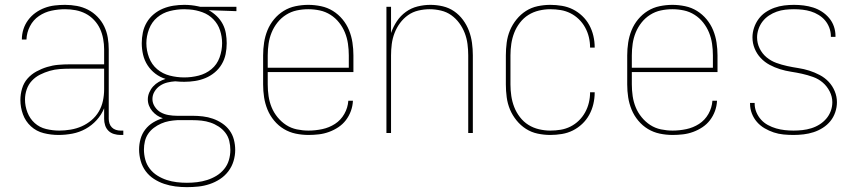

<svg xmlns="http://www.w3.org/2000/svg" viewBox="-20 -548 3540 791"><path d="M221 8Q190 8 160 0.5Q130 -7 107.5 -27.5Q85 -48 74.5 -77Q64 -106 64 -136Q64 -160 71 -183.5Q78 -207 93.5 -224.5Q109 -242 130 -253.5Q151 -265 174 -272Q197 -279 220.5 -281Q244 -283 268 -283H409V-345Q409 -366 405 -388Q401 -410 392 -429.5Q383 -449 367.5 -465.5Q352 -482 332.5 -492Q313 -502 291.5 -506Q270 -510 248 -510Q220 -510 192 -504Q164 -498 140.5 -482Q117 -466 103.5 -440Q90 -414 89 -385H70Q70 -407 76.5 -427.5Q83 -448 96 -465.5Q109 -483 126.5 -495.5Q144 -508 164 -515.5Q184 -523 205.5 -525.5Q227 -528 248 -528Q273 -528 297 -523.5Q321 -519 342.5 -508Q364 -497 381.5 -479Q399 -461 409.5 -439Q420 -417 424 -393Q428 -369 428 -345V-58Q428 -49 431 -39.5Q434 -30 441 -23Q448 -16 457.5 -13Q467 -10 476 -10H488V8H476Q463 8 449.5 4Q436 0 426.5 -9.5Q417 -19 413 -32Q409 -45 409 -58V-102Q398 -75 378 -53Q358 -31 332.5 -17Q307 -3 278.5 2.5Q250 8 221 8ZM224 -10Q247 -10 271 -14Q295 -18 316.5 -27.5Q338 -37 356.5 -52.5Q375 -68 387 -88.5Q399 -109 404 -132.5Q409 -156 409 -180V-265H268Q247 -265 226 -263.5Q205 -262 184.5 -256Q164 -250 145 -240.5Q126 -231 111.5 -215.5Q97 -200 90 -179.5Q83 -159 83 -138Q83 -111 93 -85Q103 -59 123 -41Q143 -23 170 -16.5Q197 -10 224 -10Z M750 223Q726 223 702.5 220Q679 217 656.5 209.5Q634 202 614 189Q594 176 580 157Q566 138 559.5 114.5Q553 91 553 68Q553 46 559 24.5Q565 3 578.5 -14.5Q592 -32 611 -43.5Q630 -55 651 -61Q638 -65 627 -72.5Q616 -80 607.5 -90Q599 -100 594 -112.5Q589 -125 589 -139Q589 -153 595 -167Q601 -181 611 -192Q621 -203 634 -210.5Q647 -218 662 -223Q639 -230 620 -244.5Q601 -259 588 -279Q575 -299 569.5 -322.5Q564 -346 564 -370Q564 -392 568.5 -414Q573 -436 584.5 -455.5Q596 -475 613.5 -489.5Q631 -504 651.5 -512.5Q672 -521 694.5 -524.5Q717 -528 739 -528Q754 -528 768 -526.5Q782 -525 796 -522L805 -520H954V-502L840 -506Q858 -496 873 -481.5Q888 -467 897.5 -449Q907 -431 910.5 -410.5Q914 -390 914 -370Q914 -347 909.5 -325Q905 -303 893.5 -283.5Q882 -264 864.5 -249.5Q847 -235 826.5 -226.5Q806 -218 784 -214.5Q762 -211 739 -211Q730 -211 720.5 -211.5Q711 -212 702 -213Q685 -212 669 -208Q653 -204 639.5 -195Q626 -186 617 -171.5Q608 -157 608 -140Q608 -123 618 -108Q628 -93 642.5 -85Q657 -77 674.5 -74Q692 -71 709 -71H773Q794 -71 815.5 -68.5Q837 -66 857 -59Q877 -52 895 -40Q913 -28 925.5 -11Q938 6 943.5 27Q949 48 949 70Q949 93 942 116Q935 139 920.5 158Q906 177 886 190Q866 203 843.5 210.5Q821 218 797.5 220.5Q774 223 750 223ZM739 -229Q769 -229 798.5 -236.5Q828 -244 851 -263Q874 -282 884.5 -311Q895 -340 895 -370Q895 -397 886.5 -423Q878 -449 859 -468.5Q840 -488 814 -497.5Q788 -507 761 -509L739 -510Q709 -510 679.5 -502.5Q650 -495 627.5 -476Q605 -457 594 -428Q583 -399 583 -370Q583 -340 594 -311Q605 -282 627.5 -263Q650 -244 679.5 -236.5Q709 -229 739 -229ZM750 205Q771 205 792 202.5Q813 200 833.5 193.5Q854 187 872 176Q890 165 903.5 148.5Q917 132 923 111.5Q929 91 929 70Q929 51 924.5 32.5Q920 14 908.5 -1Q897 -16 881 -26.5Q865 -37 847 -43Q829 -49 810.5 -51Q792 -53 773 -53H710Q693 -52 676.5 -49Q660 -46 644 -39Q628 -32 614 -21.5Q600 -11 590.5 3Q581 17 577 34Q573 51 573 68Q573 89 578.5 109.5Q584 130 597 147Q610 164 628.5 175.5Q647 187 667 193.5Q687 200 708 202.5Q729 205 750 205Z M1251 8Q1224 8 1198 2.5Q1172 -3 1149.5 -16.5Q1127 -30 1109.5 -51Q1092 -72 1082 -96.5Q1072 -121 1068 -147Q1064 -173 1064 -200V-320Q1064 -346 1068 -372.5Q1072 -399 1082 -423.5Q1092 -448 1109 -468.5Q1126 -489 1148.5 -503Q1171 -517 1197.5 -522.5Q1224 -528 1250 -528Q1276 -528 1302.5 -522.5Q1329 -517 1351.5 -503Q1374 -489 1391 -468.5Q1408 -448 1418 -423.5Q1428 -399 1432 -372.5Q1436 -346 1436 -320V-251H1083V-200Q1083 -176 1086.5 -152Q1090 -128 1099 -106Q1108 -84 1123.5 -65Q1139 -46 1159 -33Q1179 -20 1203 -15Q1227 -10 1251 -10Q1279 -10 1307.5 -16Q1336 -22 1360 -37.5Q1384 -53 1398.5 -78.5Q1413 -104 1415 -133H1434Q1433 -111 1425.5 -90.5Q1418 -70 1405 -53Q1392 -36 1374 -24Q1356 -12 1335.5 -4.5Q1315 3 1293.5 5.5Q1272 8 1251 8ZM1083 -269H1417V-320Q1417 -344 1413.5 -368Q1410 -392 1401 -414Q1392 -436 1377 -455Q1362 -474 1341.5 -487Q1321 -500 1297.5 -505Q1274 -510 1250 -510Q1226 -510 1202.5 -505Q1179 -500 1158.5 -487Q1138 -474 1123 -455Q1108 -436 1099 -414Q1090 -392 1086.5 -368Q1083 -344 1083 -320Z M1572 0V-520H1591V-412Q1600 -438 1615 -460.5Q1630 -483 1652 -499Q1674 -515 1700.5 -521.5Q1727 -528 1753 -528Q1779 -528 1804.5 -522Q1830 -516 1851 -501.5Q1872 -487 1887.5 -466Q1903 -445 1912 -421Q1921 -397 1924.5 -371.5Q1928 -346 1928 -320V0H1909V-320Q1909 -343 1906 -366.5Q1903 -390 1894.5 -412Q1886 -434 1872 -453Q1858 -472 1839 -485.5Q1820 -499 1796.5 -504.5Q1773 -510 1750 -510Q1727 -510 1703.5 -504.5Q1680 -499 1661 -485.5Q1642 -472 1628 -453Q1614 -434 1605.5 -412Q1597 -390 1594 -366.5Q1591 -343 1591 -320V0Z M2247 8Q2221 8 2195 2.5Q2169 -3 2147 -17Q2125 -31 2108 -52Q2091 -73 2081 -97Q2071 -121 2067.5 -147.5Q2064 -174 2064 -200V-320Q2064 -346 2067.5 -372.5Q2071 -399 2081 -423Q2091 -447 2108 -468Q2125 -489 2147 -503Q2169 -517 2195 -522.5Q2221 -528 2247 -528Q2271 -528 2295 -524Q2319 -520 2340 -509.5Q2361 -499 2378.5 -482.5Q2396 -466 2407.5 -445Q2419 -424 2424.5 -400.5Q2430 -377 2430 -353V-352H2411V-353Q2411 -374 2406 -395Q2401 -416 2390.5 -435Q2380 -454 2364.5 -469Q2349 -484 2330 -493.5Q2311 -503 2290 -506.5Q2269 -510 2247 -510Q2224 -510 2200.5 -504.5Q2177 -499 2157 -486.5Q2137 -474 2122 -454.5Q2107 -435 2098.5 -413Q2090 -391 2086.5 -367.5Q2083 -344 2083 -320V-200Q2083 -176 2086.5 -152.5Q2090 -129 2098.5 -107Q2107 -85 2122 -65.5Q2137 -46 2157 -33.5Q2177 -21 2200.5 -15.5Q2224 -10 2247 -10Q2269 -10 2290 -13.5Q2311 -17 2330 -26.5Q2349 -36 2364.5 -51Q2380 -66 2390.5 -85Q2401 -104 2406 -125Q2411 -146 2411 -167V-168H2430V-167Q2430 -143 2424.5 -119.5Q2419 -96 2407.5 -75Q2396 -54 2378.5 -37.5Q2361 -21 2340 -10.5Q2319 0 2295 4Q2271 8 2247 8Z M2751 8Q2724 8 2698 2.5Q2672 -3 2649.5 -16.5Q2627 -30 2609.5 -51Q2592 -72 2582 -96.5Q2572 -121 2568 -147Q2564 -173 2564 -200V-320Q2564 -346 2568 -372.5Q2572 -399 2582 -423.5Q2592 -448 2609 -468.5Q2626 -489 2648.5 -503Q2671 -517 2697.5 -522.5Q2724 -528 2750 -528Q2776 -528 2802.5 -522.5Q2829 -517 2851.5 -503Q2874 -489 2891 -468.5Q2908 -448 2918 -423.5Q2928 -399 2932 -372.5Q2936 -346 2936 -320V-251H2583V-200Q2583 -176 2586.5 -152Q2590 -128 2599 -106Q2608 -84 2623.5 -65Q2639 -46 2659 -33Q2679 -20 2703 -15Q2727 -10 2751 -10Q2779 -10 2807.5 -16Q2836 -22 2860 -37.5Q2884 -53 2898.5 -78.5Q2913 -104 2915 -133H2934Q2933 -111 2925.5 -90.5Q2918 -70 2905 -53Q2892 -36 2874 -24Q2856 -12 2835.5 -4.5Q2815 3 2793.5 5.5Q2772 8 2751 8ZM2583 -269H2917V-320Q2917 -344 2913.5 -368Q2910 -392 2901 -414Q2892 -436 2877 -455Q2862 -474 2841.5 -487Q2821 -500 2797.5 -505Q2774 -510 2750 -510Q2726 -510 2702.5 -505Q2679 -500 2658.5 -487Q2638 -474 2623 -455Q2608 -436 2599 -414Q2590 -392 2586.5 -368Q2583 -344 2583 -320Z M3249 8Q3228 8 3207.5 6Q3187 4 3167.5 -2.5Q3148 -9 3130 -19.5Q3112 -30 3098.5 -45.5Q3085 -61 3077.5 -80.5Q3070 -100 3070 -121V-124H3089V-121Q3089 -103 3096 -86Q3103 -69 3115 -55.5Q3127 -42 3143.5 -33Q3160 -24 3177.5 -19Q3195 -14 3213 -12Q3231 -10 3249 -10Q3267 -10 3285.5 -12Q3304 -14 3322 -19.5Q3340 -25 3356 -35Q3372 -45 3384 -59Q3396 -73 3402.5 -90.5Q3409 -108 3409 -127Q3409 -150 3398 -171.5Q3387 -193 3369.5 -208Q3352 -223 3329.5 -231Q3307 -239 3284.5 -244Q3262 -249 3239 -252.5Q3216 -256 3193.5 -263Q3171 -270 3150.5 -281Q3130 -292 3114 -309Q3098 -326 3089 -348Q3080 -370 3080 -394Q3080 -414 3086.5 -433.5Q3093 -453 3105 -469.5Q3117 -486 3134 -497.5Q3151 -509 3170.5 -516Q3190 -523 3210.5 -525.5Q3231 -528 3251 -528Q3271 -528 3291 -525.5Q3311 -523 3330 -517Q3349 -511 3366 -500Q3383 -489 3396 -473.5Q3409 -458 3415.5 -439Q3422 -420 3422 -400V-396H3403V-399Q3403 -417 3396.5 -434Q3390 -451 3379 -464Q3368 -477 3352.5 -486.5Q3337 -496 3320.5 -501Q3304 -506 3286.5 -508Q3269 -510 3251 -510Q3233 -510 3215 -508Q3197 -506 3180 -500Q3163 -494 3148 -484Q3133 -474 3122 -460Q3111 -446 3105 -428.5Q3099 -411 3099 -394Q3099 -370 3109.5 -348.5Q3120 -327 3138 -312Q3156 -297 3178 -289Q3200 -281 3223 -276Q3246 -271 3269 -267.5Q3292 -264 3314 -257Q3336 -250 3357 -239Q3378 -228 3394 -211Q3410 -194 3419 -172Q3428 -150 3428 -127Q3428 -106 3421 -85.5Q3414 -65 3401 -49Q3388 -33 3370 -21.5Q3352 -10 3332 -3.5Q3312 3 3291 5.5Q3270 8 3249 8Z"/></svg>

Font: Iosevka SS18 Thin
Style: Regular
Weight: 100
Monospace: yes
Designer: Belleve Invis
Foundry: Belleve Invis
Version: Version 25.1.1; ttfautohint (v1.8.4)